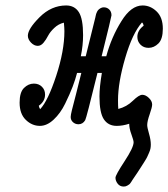

<svg xmlns="http://www.w3.org/2000/svg" viewBox="-20 -456 616 703"><path d="M51.8 -80.1Q51.8 -118.2 67.9 -134Q84 -149.9 104 -149.9Q122.1 -149.9 133.5 -138.4Q145 -127 145 -109.9Q145 -85 122.1 -68.8L124 -62L127 -56.2Q155.8 -86.9 185.8 -178.5Q215.8 -270 215.8 -341.8Q215.8 -353 213.9 -373Q193.8 -368.2 178.5 -353.5Q163.1 -338.9 156 -325Q148.9 -311 139.4 -299.6Q129.9 -288.1 118.2 -288.1Q105 -288.1 93.5 -300Q82 -312 82 -325.2Q82 -350.1 125 -393.1Q168 -436 222.2 -436Q252.9 -436 268.6 -411.6Q284.2 -387.2 284.2 -327.1Q284.2 -290 275.9 -250H293.9Q294.9 -255.9 329.1 -392.1L330.1 -397Q331.1 -401.9 332 -405Q333 -408.2 335.4 -413.1Q337.9 -418 341.1 -420.9Q344.2 -423.8 349.1 -426.5Q354 -429.2 359.9 -429.2Q372.1 -429.2 380.1 -421.1Q388.2 -413.1 388.2 -399.9Q388.2 -395 352.1 -250H369.1Q388.2 -320.8 424.8 -378.9Q460 -436 502 -436Q530.8 -436 553.5 -414.1Q576.2 -392.1 576.2 -351.1Q576.2 -313 560.1 -296.9Q543.9 -280.8 523.9 -280.8Q505.9 -280.8 494.4 -292.5Q482.9 -304.2 482.9 -320.8Q482.9 -344.7 505.9 -361.8L503.9 -369.1L500 -374Q464.8 -334 438.5 -243.9Q412.1 -153.8 412.1 -88.9Q412.1 -67.9 413.1 -57.1Q443.8 -64.9 466.3 -86.9Q488.8 -108.9 501 -108.9Q513.2 -108.9 525.1 -97.4Q537.1 -85.9 537.1 -73.2Q537.1 -63.5 528.1 -37.8Q519 -12.2 519 2Q519 10.7 525.6 33.4Q532.2 56.2 532.2 73.2Q532.2 80.1 531 87.2Q529.8 94.2 525.9 103Q522 111.8 519.5 117.4Q517.1 123 509.5 135Q502 147 498 153.1Q494.1 159.2 483.2 176Q472.2 192.9 466.8 200.2Q465.8 201.2 463.9 204.6Q461.9 208 460.9 209.5Q460 210.9 457.5 214.4Q455.1 217.8 452.6 219.5Q450.2 221.2 447 223.1Q443.8 225.1 440.4 226.1Q437 227.1 433.1 227.1Q418.9 227.1 410.9 216.6Q402.8 206.1 402.8 194.8Q402.8 185.1 436 134.5Q469.2 84 469.2 64.9Q469.2 58.1 461.2 36.1Q453.1 14.2 453.1 -2.9Q429.2 4.9 407.2 4.9Q376.5 4.9 360.4 -19Q344.2 -43 344.2 -103Q344.2 -137.2 353 -189H336.9Q295.9 -22 292 -16.1Q283.2 -1 267.1 -1Q255.9 -1 247.3 -8.5Q238.8 -16.1 238.8 -27.8Q238.8 -34.7 243.4 -53.2Q248 -71.8 258.5 -111.8Q269 -151.9 277.8 -189H262.2Q256.3 -166 246.1 -138.9Q235.8 -111.8 218.5 -76.4Q201.2 -41 176.5 -18.1Q151.9 4.9 126 4.9Q97.2 4.9 74.5 -17.1Q51.8 -39.1 51.8 -80.1Z"/></svg>

Font: CMU Typewriter Text
Style: Italic
Weight: 500
Italic angle: -14.04°
Version: Version 0.7.0